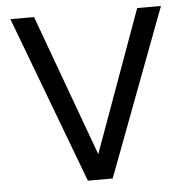

<svg xmlns="http://www.w3.org/2000/svg" viewBox="-49 -698 722 745"><g transform="rotate(-5 312.0 -325.0)"><path d="M18.6 -650.5 263.5 0H360.1L605 -650.5H512.4L312.6 -99L110.7 -650.5Z"/></g></svg>

Font: Overused Grotesk Light
Style: Regular
Weight: 300
Designer: RandomMaerks
Version: Version 0.005